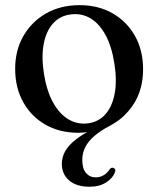

<svg xmlns="http://www.w3.org/2000/svg" viewBox="-20 -492 600 728"><path d="M282 -472.5Q352.5 -472.5 406.8 -441.5Q461 -410.5 491.8 -355.8Q522.5 -301 522.5 -229.5Q522.5 -153.5 487.2 -98.2Q452 -43 393.5 -13.5Q361.5 3.5 338.5 23Q315.5 42.5 303.8 65Q292 87.5 292 114.5Q292 147.5 306.2 164Q320.5 180.5 343.5 180.5Q359.5 180.5 373.2 172.2Q387 164 395 151Q398.5 146.5 401.8 144.8Q405 143 409.5 144.5Q413.5 145.5 416.2 149.8Q419 154 415.5 161.5Q408.5 182.5 383.2 199.2Q358 216 319 216Q270 216 242.2 192.2Q214.5 168.5 214.5 129Q214.5 104 227.2 81.2Q240 58.5 267.5 37Q295 15.5 339.5 -6.5L326.5 6.5Q308.5 9.5 297.5 10.5Q286.5 11.5 277.5 11.5Q206.5 11.5 152.5 -19.2Q98.5 -50 68 -104.8Q37.5 -159.5 37.5 -231Q37.5 -301 68.5 -355.2Q99.5 -409.5 154.5 -441Q209.5 -472.5 282 -472.5ZM315 -24.5Q354 -30 379.5 -58.5Q405 -87 414.5 -135.8Q424 -184.5 414 -249Q404 -315.5 380 -359.5Q356 -403.5 321.8 -423.2Q287.5 -443 246.5 -437Q207 -432 181 -403Q155 -374 145.8 -325.5Q136.5 -277 146.5 -213Q157 -147 181.5 -103Q206 -59 240.5 -39Q275 -19 315 -24.5Z"/></svg>

Font: Fraunces 48pt
Style: Regular
Weight: 400
Version: Version 1.000;[b76b70a41]